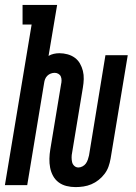

<svg xmlns="http://www.w3.org/2000/svg" viewBox="-33 -755 553 783"><path d="M275 8Q256 8 238 3.5Q220 -1 206 -11.5Q192 -22 183.5 -37.5Q175 -53 171.5 -71Q168 -89 168.5 -108Q169 -127 172 -145L216 -411Q218 -419 218 -427.5Q218 -436 215 -443Q212 -450 205 -454Q198 -458 190 -458Q182 -458 174 -455Q166 -452 160 -446Q154 -440 151 -432.5Q148 -425 147 -417L78 0H-13L96 -655H59V-735H200L165 -527Q175 -533 186.5 -535.5Q198 -538 209 -538Q226 -538 242.5 -533.5Q259 -529 272 -519.5Q285 -510 293 -496Q301 -482 305 -466Q309 -450 308.5 -432.5Q308 -415 305 -398L261 -132Q259 -123 259 -113Q259 -103 261 -94Q263 -85 270 -78.5Q277 -72 287 -72Q295 -72 303.5 -76.5Q312 -81 317 -88Q322 -95 325 -103.5Q328 -112 330 -121L397 -530H488L418 -108Q415 -91 409.5 -75.5Q404 -60 393.5 -46Q383 -32 369 -21Q355 -10 339.5 -3.5Q324 3 307.5 5.5Q291 8 275 8Z"/></svg>

Font: Iosevka Slab Medium
Style: Italic
Weight: 500
Italic angle: -9°
Monospace: yes
Designer: Belleve Invis
Foundry: Belleve Invis
Version: Version 11.1.0; ttfautohint (v1.8.3)